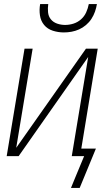

<svg xmlns="http://www.w3.org/2000/svg" viewBox="-20 -770 540 947"><path d="M295 -610Q267 -610 240.5 -618.5Q214 -627 197.5 -647Q181 -667 177 -694.5Q173 -722 178 -750H218Q215 -730 217 -709.5Q219 -689 231 -674.5Q243 -660 262 -653.5Q281 -647 301 -647Q322 -647 342.5 -653.5Q363 -660 379.5 -674.5Q396 -689 405 -709Q414 -729 418 -750H458Q455 -731 448.5 -712.5Q442 -694 431 -677Q420 -660 404 -646.5Q388 -633 370 -625Q352 -617 333 -613.5Q314 -610 295 -610ZM373 157H330L353 101L395 0H334L415 -489L72 0H13L101 -530H141L60 -41L404 -530H462L381 -37H453Z"/></svg>

Font: Iosevka Curly XLtObl
Style: Regular
Weight: 200
Italic angle: -9°
Monospace: yes
Designer: Belleve Invis
Foundry: Belleve Invis
Version: Version 11.1.0; ttfautohint (v1.8.3)